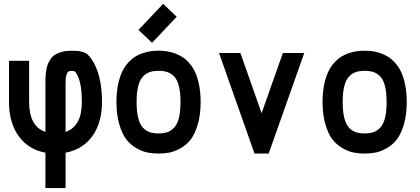

<svg xmlns="http://www.w3.org/2000/svg" viewBox="-20 -770 2140 978"><path d="M343.8 -409.2Q333.5 -409.2 327.1 -403.8Q320.8 -398.4 318.1 -387.2Q315.4 -376 314.7 -366.7Q314 -357.4 314 -342.8V-98.1Q397 -126.5 397 -250.5Q397 -338.4 376.5 -382.3Q367.2 -401.4 362.1 -405.3Q356.9 -409.2 343.8 -409.2ZM211.4 -342.8Q211.4 -363.3 211.9 -376Q212.4 -388.7 215.1 -408.4Q217.8 -428.2 222.7 -440.9Q227.5 -453.6 237.3 -468.5Q247.1 -483.4 260.7 -491.7Q274.4 -500 295.7 -505.9Q316.9 -511.7 343.8 -511.7Q364.3 -511.7 376.5 -510.5Q388.7 -509.3 403.1 -504.9Q417.5 -500.5 427.5 -491.2Q437.5 -481.9 448.2 -466.1Q459 -450.2 469.2 -426.3Q499.5 -356 499.5 -250.5Q499.5 -144.5 450.2 -76.4Q400.9 -8.3 314 7.8V188H211.4V7.8Q124.5 -8.3 75.2 -76.4Q25.9 -144.5 25.9 -250.5V-460.4H128.4V-250.5Q128.4 -126.5 211.4 -98.1Z M1002 -250.5Q1002 -185.5 987.5 -136.5Q973.1 -87.4 951.7 -59.8Q930.2 -32.2 899.9 -15.1Q869.6 2 843.3 7.1Q816.9 12.2 787.6 12.2Q758.3 12.2 731.9 7.1Q705.6 2 675.3 -15.1Q645 -32.2 623.5 -59.8Q602.1 -87.4 587.6 -136.5Q573.2 -185.5 573.2 -250.5Q573.2 -297.4 580.8 -335.9Q588.4 -374.5 600.6 -401.1Q612.8 -427.7 630.6 -448Q648.4 -468.3 667 -480.2Q685.5 -492.2 707.8 -499.5Q730 -506.8 748.5 -509.3Q767.1 -511.7 787.6 -511.7Q807.6 -511.7 826.7 -509.3Q845.7 -506.8 867.7 -499.3Q889.6 -491.7 908.2 -480Q926.8 -468.3 944.6 -448Q962.4 -427.7 974.6 -401.1Q986.8 -374.5 994.4 -335.9Q1002 -297.4 1002 -250.5ZM787.6 -409.2Q759.8 -409.2 740 -401.9Q720.2 -394.5 705.3 -376.7Q690.4 -358.9 683.1 -327.6Q675.8 -296.4 675.8 -250.5Q675.8 -202.1 683.8 -169.7Q691.9 -137.2 707.5 -120.4Q723.1 -103.5 742.2 -96.9Q761.2 -90.3 787.6 -90.3Q814.5 -90.3 833.5 -97.2Q852.5 -104 868.2 -121.1Q883.8 -138.2 891.6 -170.4Q899.4 -202.6 899.4 -250.5Q899.4 -297.9 891.6 -330.1Q883.8 -362.3 868.2 -379.2Q852.5 -396 833.5 -402.6Q814.5 -409.2 787.6 -409.2ZM754.4 -551.8 685.5 -617.7 811 -750.5 879.9 -684.6Z M1276.4 12.2 1095.7 -500H1204.6L1312.5 -193.4L1420.9 -500H1529.8L1348.6 12.2Z M2051.8 -250.5Q2051.8 -185.5 2037.4 -136.5Q2022.9 -87.4 2001.5 -59.8Q1980 -32.2 1949.7 -15.1Q1919.4 2 1893.1 7.1Q1866.7 12.2 1837.4 12.2Q1808.1 12.2 1781.7 7.1Q1755.4 2 1725.1 -15.1Q1694.8 -32.2 1673.3 -59.8Q1651.9 -87.4 1637.5 -136.5Q1623 -185.5 1623 -250.5Q1623 -297.4 1630.6 -335.9Q1638.2 -374.5 1650.4 -401.1Q1662.6 -427.7 1680.4 -448Q1698.2 -468.3 1716.8 -480.2Q1735.4 -492.2 1757.6 -499.5Q1779.8 -506.8 1798.3 -509.3Q1816.9 -511.7 1837.4 -511.7Q1857.4 -511.7 1876.5 -509.3Q1895.5 -506.8 1917.5 -499.3Q1939.5 -491.7 1958 -480Q1976.6 -468.3 1994.4 -448Q2012.2 -427.7 2024.4 -401.1Q2036.6 -374.5 2044.2 -335.9Q2051.8 -297.4 2051.8 -250.5ZM1837.4 -409.2Q1809.6 -409.2 1789.8 -401.9Q1770 -394.5 1755.1 -376.7Q1740.2 -358.9 1732.9 -327.6Q1725.6 -296.4 1725.6 -250.5Q1725.6 -202.1 1733.6 -169.7Q1741.7 -137.2 1757.3 -120.4Q1772.9 -103.5 1792 -96.9Q1811 -90.3 1837.4 -90.3Q1864.3 -90.3 1883.3 -97.2Q1902.3 -104 1918 -121.1Q1933.6 -138.2 1941.4 -170.4Q1949.2 -202.6 1949.2 -250.5Q1949.2 -297.9 1941.4 -330.1Q1933.6 -362.3 1918 -379.2Q1902.3 -396 1883.3 -402.6Q1864.3 -409.2 1837.4 -409.2Z"/></svg>

Font: Anka/Coder Condensed
Style: Bold
Weight: 700
Width: 4
Monospace: yes
Version: Version 001.100